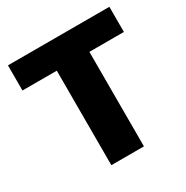

<svg xmlns="http://www.w3.org/2000/svg" viewBox="-159 -824 931 959"><g transform="rotate(-30 306.5 -345.0)"><path d="M599 -545H400V0H212V-545H14V-690H599Z"/></g></svg>

Font: Ezarion Extra Bold
Style: Regular
Weight: 800
Designer: Natanael Gama
Version: Version 1.001;PS 001.001;hotconv 1.0.70;makeotf.lib2.5.58329